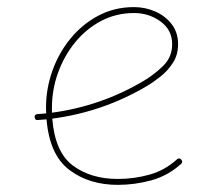

<svg xmlns="http://www.w3.org/2000/svg" viewBox="-20 -517 622 538"><path d="M487.3 -57.6Q450.2 -24.4 404.1 -11.7Q357.9 1 310.1 1Q229.5 1 174.1 -41Q118.7 -83 110.4 -182.6Q98.1 -181.6 85.9 -180.7Q78.1 -179.7 77.1 -188.5Q76.2 -196.3 85 -197.3Q97.2 -198.2 109.4 -199.2Q108.9 -207 108.9 -214.8Q108.9 -268.1 126.7 -318.4Q144.5 -368.7 177.5 -408.9Q210.4 -449.2 255.6 -473.1Q300.8 -497.1 355.5 -497.1Q386.7 -497.1 414.8 -484.9Q442.9 -472.7 460.9 -449.5Q479 -426.3 479 -393.1Q479 -363.3 464.6 -341.1Q450.2 -318.8 429.9 -302.7Q409.7 -286.6 391.6 -275.9Q268.6 -203.1 126.5 -184.6Q133.8 -90.8 184.1 -53.2Q234.4 -15.6 310.1 -15.6Q356.4 -15.6 399.4 -27.8Q442.4 -40 475.6 -70.3Q482.4 -76.2 487.8 -69.8Q493.7 -63 487.3 -57.6ZM355.5 -480.5Q305.7 -480.5 263.4 -458.3Q221.2 -436 190.4 -398.2Q159.7 -360.4 142.6 -313Q125.5 -265.6 125.5 -214.8Q125.5 -208 125.5 -201.2Q263.7 -219.7 382.8 -290.5Q410.2 -306.6 436.3 -331.5Q462.4 -356.4 462.4 -393.1Q462.4 -433.1 429.9 -456.8Q397.5 -480.5 355.5 -480.5Z"/></svg>

Font: Mikhak-DS2-FD Thin
Style: Regular
Weight: 100
Designer: Amin Abedi
Version: Version 3.2